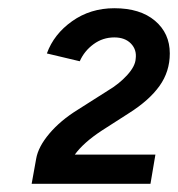

<svg xmlns="http://www.w3.org/2000/svg" viewBox="-20 -827 433 467"><path d="M169 -560 243 -607Q270 -623 289.5 -644.5Q309 -666 310 -684Q313 -706 298.5 -721Q284 -736 258 -736Q230 -736 207.5 -719.5Q185 -703 174 -678L94 -697Q111 -744 155.5 -775.5Q200 -807 258 -807Q321 -807 357 -776.5Q393 -746 393 -697Q393 -653 368 -618Q343 -583 294 -552L227 -509Q183 -480 162 -451H358L346 -380H57L68 -441Q73 -470 100 -502Q127 -534 169 -560Z"/></svg>

Font: Oak Sans Medium
Style: Italic
Weight: 500
Italic angle: -9.49998°
Foundry: Erik Kennedy, Walven
Version: Version 1.000